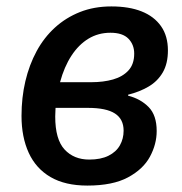

<svg xmlns="http://www.w3.org/2000/svg" viewBox="-20 -568 566 598"><path d="M252 10Q183 10 137.5 -16.5Q92 -43 69.5 -92Q47 -141 47 -207Q47 -264 59 -315Q71 -366 94 -408.5Q117 -451 151 -482Q185 -513 229 -530.5Q273 -548 327 -548Q382 -548 421 -532.5Q460 -517 481.5 -486.5Q503 -456 503 -411Q503 -370 487 -342.5Q471 -315 443 -298.5Q415 -282 379 -273V-270Q418 -260 443 -234.5Q468 -209 468 -160Q468 -119 447 -80Q426 -41 378.5 -15.5Q331 10 252 10ZM258 -71Q294 -71 318 -83Q342 -95 353.5 -115.5Q365 -136 365 -161Q365 -197 338 -214.5Q311 -232 254 -232H153Q153 -226 152.5 -219Q152 -212 152 -205Q152 -134 181 -102.5Q210 -71 258 -71ZM265 -312Q302 -312 332 -320.5Q362 -329 380 -348.5Q398 -368 398 -401Q398 -429 380 -447.5Q362 -466 324 -466Q286 -466 255.5 -447.5Q225 -429 202.5 -394.5Q180 -360 167 -312Z"/></svg>

Font: Noto Sans Display Medium
Style: Italic
Weight: 500
Italic angle: -12°
Designer: Monotype Design Team
Foundry: Monotype Imaging Inc.
Version: Version 2.003